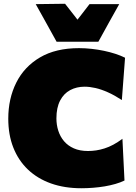

<svg xmlns="http://www.w3.org/2000/svg" viewBox="-20 -985 722 1021"><path d="M412 16Q323 16 251.2 -9.5Q179.5 -35 128.8 -83.2Q78 -131.5 51 -199.8Q24 -268 24 -354Q24 -460.5 66.5 -545.5Q109 -630.5 192.8 -679.8Q276.5 -729 400 -729Q433.5 -729 467.2 -725.2Q501 -721.5 533 -714.8Q565 -708 593.5 -698.8Q622 -689.5 645 -678L628 -453Q589 -478.5 553.8 -494.2Q518.5 -510 487.5 -517Q456.5 -524 430 -524Q387.5 -524 353.5 -506Q319.5 -488 299.8 -450.5Q280 -413 280 -355Q280 -321 290 -289.8Q300 -258.5 320.5 -234.2Q341 -210 372.8 -196Q404.5 -182 448 -182Q469 -182 491 -185.2Q513 -188.5 536 -195.8Q559 -203 582.8 -215.8Q606.5 -228.5 631 -247L642 -25Q620.5 -14.5 593.5 -6.8Q566.5 1 536.8 6Q507 11 475.2 13.5Q443.5 16 412 16ZM281 -763Q253 -814 225 -864.2Q197 -914.5 170 -963L326 -965Q348.5 -936 371.8 -906.5Q395 -877 418 -847H366Q389 -876.5 411.8 -905.8Q434.5 -935 456 -963H614Q586.5 -914.5 558.8 -864.2Q531 -814 503 -763Z"/></svg>

Font: Commissioner Thin Black
Style: Regular
Weight: 900
Version: Version 1.000